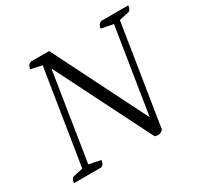

<svg xmlns="http://www.w3.org/2000/svg" viewBox="-140 -804 997 970"><g transform="rotate(-30 358.5 -319.5)"><path d="M523 2Q515 2 510 1Q505 0 501 -2L221 -559L140 -46L209 -32Q207 -19 203 -12Q199 -5 188 0H30Q32 -27 49 -31L103 -43L191 -595L126 -609Q128 -622 132.5 -629Q137 -636 148 -641H255L528 -97L607 -595L537 -609Q539 -622 543.5 -629Q548 -636 559 -641H717Q714 -614 698 -610L643 -598L551 -18Q550 -10 540.5 -4Q531 2 523 2Z"/></g></svg>

Font: Petrona Light
Style: Italic
Weight: 300
Italic angle: -9°
Designer: Ringo R. Seeber
Foundry: Ringo R. Seeber
Version: Version 2.001; ttfautohint (v1.8.3)